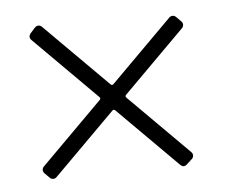

<svg xmlns="http://www.w3.org/2000/svg" viewBox="-35 -509 480 394"><g transform="rotate(-5 205.5 -312.0)"><path d="M350 -453 340 -463C336 -467 330 -467 326 -463L200 -337C198 -335 196 -335 194 -337L64 -467C60 -471 54 -471 50 -467L40 -456C36 -451 36 -446 40 -442L169 -313C171 -311 171 -309 169 -307L43 -181C39 -177 39 -171 43 -167L53 -157C57 -153 63 -153 67 -157L193 -283C195 -285 197 -285 199 -283L322 -160C326 -156 331 -155 336 -160L347 -170C351 -174 351 -180 347 -184L224 -307C222 -309 222 -311 224 -313L350 -439C354 -443 354 -449 350 -453Z"/></g></svg>

Font: Barlow ExtraLight
Style: Regular
Weight: 275
Designer: Jeremy Tribby
Foundry: Tribby Type
Version: Version 1.422;hotconv 1.0.109;makeotfexe 2.5.65596